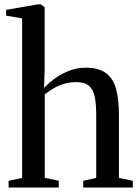

<svg xmlns="http://www.w3.org/2000/svg" viewBox="-20 -838 626 858"><path d="M79 -43V-756L7.5 -768V-794L149 -818.5H162.5L179.5 -806V-527.5L177 -444.5Q195 -465 223.5 -486Q252 -507 287.8 -521.2Q323.5 -535.5 362.5 -535.5Q421.5 -535.5 453.8 -511.2Q486 -487 498.8 -440.2Q511.5 -393.5 511.5 -325V-43L573.5 -30V0H352V-30L410 -43V-323.5Q410 -371 403.8 -404Q397.5 -437 378.2 -454Q359 -471 320.5 -471Q293 -471 268.2 -464Q243.5 -457 221.8 -444.5Q200 -432 180 -416.5V-43.5L242.5 -30V0H18.5V-30Z"/></svg>

Font: Merriweather 96pt
Style: Regular
Weight: 400
Version: Version 2.100